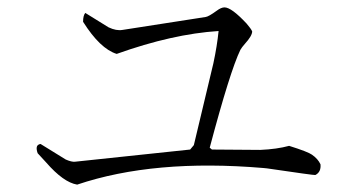

<svg xmlns="http://www.w3.org/2000/svg" viewBox="-20 -607 960 520"><path d="M848 -162Q850 -141 834 -133Q832 -132 703 -151Q696 -152 693 -152Q397 -177 189 -107Q152 -113 105 -167Q86 -188 82 -192Q75 -212 86 -216Q88 -217 90 -217L158 -175Q174 -168 183 -169L495 -202L505 -214L558 -436Q568 -483 572 -523Q447 -515 296 -461Q251 -475 205 -548Q205 -565 211 -572L274 -533Q295 -523 312 -526L537 -561Q545 -562 567 -578Q579 -587 588 -587Q607 -587 648 -543Q660 -529 663 -522Q663 -510 643 -488Q635 -479 631 -472Q603 -414 548 -207L554 -202L685 -201Q730 -203 763 -212Q814 -196 825 -188Q841 -177 848 -162Z"/></svg>

Font: cwTeXFangSong
Style: Medium
Weight: 500
Version: Version 1.17